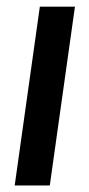

<svg xmlns="http://www.w3.org/2000/svg" viewBox="-20 -568 274 588"><path d="M25 0 102 -547.5H209.5L132.5 0Z"/></svg>

Font: Mohave Light SemiBold
Style: Italic
Weight: 600
Italic angle: -8°
Version: Version 2.003